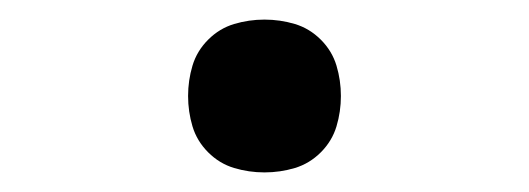

<svg xmlns="http://www.w3.org/2000/svg" viewBox="-20 -168 540 196"><path d="M250 8Q234 8 219 3.5Q204 -1 192.5 -12.5Q181 -24 176.5 -39Q172 -54 172 -70Q172 -86 176.5 -101Q181 -116 192.5 -127.5Q204 -139 219 -143.5Q234 -148 250 -148Q266 -148 281 -143.5Q296 -139 307.5 -127.5Q319 -116 323.5 -101Q328 -86 328 -70Q328 -54 323.5 -39Q319 -24 307.5 -12.5Q296 -1 281 3.5Q266 8 250 8Z"/></svg>

Font: Iosevka Curly Slab
Style: Regular
Weight: 400
Monospace: yes
Designer: Belleve Invis
Foundry: Belleve Invis
Version: Version 22.1.2; ttfautohint (v1.8.4)